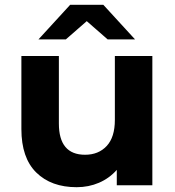

<svg xmlns="http://www.w3.org/2000/svg" viewBox="-20 -771 727 799"><path d="M614 -538V0H466V-64Q435 -29 392 -10.5Q349 8 299 8Q193 8 131 -53Q69 -114 69 -234V-538H225V-257Q225 -127 334 -127Q390 -127 424 -163.5Q458 -200 458 -272V-538ZM428 -607 341 -683 254 -607H140L272 -751H410L542 -607Z"/></svg>

Font: Idrija
Style: Bold
Weight: 700
Designer: Julieta Ulanovsky
Foundry: Julieta Ulanovsky
Version: Version 7.200